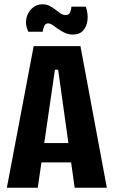

<svg xmlns="http://www.w3.org/2000/svg" viewBox="-20 -875 530 895"><path d="M12 0 137 -660H355L478 0H328L251 -550H236L156 0ZM122 -118V-208H377V-118ZM319 -714Q299 -714 282 -722Q265 -730 251 -740Q237 -750 225.5 -758Q214 -766 204 -766Q191 -766 185.5 -752Q180 -738 179 -727H112Q97 -758 102.5 -787Q108 -816 128.5 -835.5Q149 -855 178 -855Q197 -855 211.5 -847.5Q226 -840 238.5 -830Q251 -820 262 -812.5Q273 -805 286 -805Q302 -805 307 -818Q312 -831 313 -844H380Q391 -813 388 -782.5Q385 -752 368 -733Q351 -714 319 -714Z"/></svg>

Font: Bricolage Grotesque Condensed
Style: Bold
Weight: 700
Width: 3
Designer: Mathieu Triay
Foundry: Atelier Triay
Version: Version 1.001;gftools[0.9.33.dev8+g029e19f]